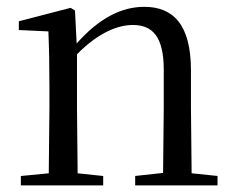

<svg xmlns="http://www.w3.org/2000/svg" viewBox="-20 -476 700 571"><path d="M382 75.3H464H626.9V47.3L549.9 39.3L547.9 -153.7V-266.7C547.9 -401.7 496 -455.7 409 -455.7C343 -455.7 276 -423.6 208 -346.7L203 -444.7L190 -452.7L36 -412.7V-386.7L123.9 -382.6C126 -332.6 127 -282.6 127 -213.6V-153.6L125 39.4L42 47.4V75.4H286.9V47.4L210.9 39.4L209 -153.6V-314.6C275 -381.6 333 -401.7 375 -401.7C433 -401.7 467 -367.7 467 -268.7V-153.7L465 38.3L382 47.3Z"/></svg>

Font: YuFanDanQingSong
Style: Regular
Weight: 100
Foundry: 余繁
Version: Version 1.0